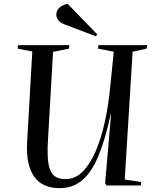

<svg xmlns="http://www.w3.org/2000/svg" viewBox="-20 -965 807 999"><path d="M629 -31 715 -18 713 0H534L527 -12L558 -371H556Q528 -240 492.5 -154.5Q457 -69 408 -27.5Q359 14 290 14Q200 14 157.5 -46.5Q115 -107 121 -224L148 -697L72 -712L74 -730H341L339 -712L256 -695L229 -226Q225 -150 233 -108.5Q241 -67 262.5 -50Q284 -33 320 -33Q371 -33 410 -72Q449 -111 478 -178.5Q507 -246 526 -333.5Q545 -421 554 -518L572 -696L490 -712L492 -730H746L743 -712L670 -696ZM486 -786 479 -776 316 -838Q294 -846 283.5 -860Q273 -874 273 -889Q273 -908 287.5 -923.5Q302 -939 332 -945Z"/></svg>

Font: Literata 72pt Medium
Style: Italic
Weight: 500
Italic angle: -2°
Designer: Latin by Veronika Burian and Jose Scaglione. Greek by Irene Vlachou. Cyrillic by Vera Evstafieva
Foundry: TypeTogether
Version: Version 3.002